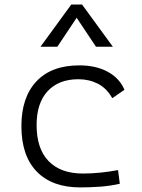

<svg xmlns="http://www.w3.org/2000/svg" viewBox="-20 -815 626 845"><path d="M333 9.8Q209.5 9.8 141.8 -59.8Q74.2 -129.4 74.2 -259.8Q74.2 -386.7 140.4 -457Q206.5 -527.3 329.1 -527.3Q401.9 -527.3 453.9 -499.3Q505.9 -471.2 527.8 -419.9L474.1 -382.8Q449.2 -427.2 410.4 -446.8Q371.6 -466.3 325.2 -466.3Q238.3 -466.3 189.7 -413.8Q141.1 -361.3 141.1 -264.6Q141.1 -160.2 194.1 -105.7Q247.1 -51.3 344.7 -51.3Q384.3 -51.3 423.3 -55.4Q462.4 -59.6 499.5 -66.4L507.3 -6.3Q465.3 3.4 420.7 6.6Q376 9.8 333 9.8ZM158.2 -609.4 293.5 -794.9H341.3L476.6 -609.4H402.3L317.4 -736.8L232.4 -609.4Z"/></svg>

Font: Caskaydia Cove Light
Style: Regular
Weight: 300
Monospace: yes
Designer: Aaron Bell
Foundry: Saja Typeworks
Version: Version 4.300; ttfautohint (v1.8.3)